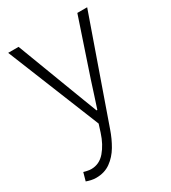

<svg xmlns="http://www.w3.org/2000/svg" viewBox="-172 -572 786 880"><g transform="rotate(-30 221.0 -132.0)"><path d="M76 217Q62 217 49 214Q36 211 25 207L37 164Q45 166 55.5 168.5Q66 171 76 171Q119 171 149 136Q179 101 196 48L209 7L12 -481H67L179 -186Q191 -155 204.5 -119Q218 -83 231 -50H235Q246 -83 257.5 -119Q269 -155 279 -186L378 -481H430L241 57Q227 98 205.5 134.5Q184 171 152 194Q120 217 76 217Z"/></g></svg>

Font: Assistant ExtraLight Light
Style: Regular
Weight: 300
Version: Version 3.000